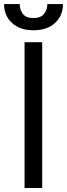

<svg xmlns="http://www.w3.org/2000/svg" viewBox="-43 -938 334 958"><path d="M167.6 -727.3V0H79.5V-727.3ZM193.2 -917.6H271.3Q271.3 -860.1 231.5 -823.5Q191.8 -786.9 123.6 -786.9Q56.5 -786.9 16.9 -823.5Q-22.7 -860.1 -22.7 -917.6H55.4Q55.4 -889.9 70.8 -869Q86.3 -848 123.6 -848Q160.9 -848 177 -869Q193.2 -889.9 193.2 -917.6Z"/></svg>

Font: Interface
Style: Regular
Weight: 400
Designer: Rasmus Andersson
Foundry: rsms
Version: Version 1.8